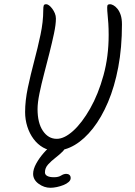

<svg xmlns="http://www.w3.org/2000/svg" viewBox="-20 -724 639 910"><path d="M292 -37Q292 -21 277 -6Q262 9 242.5 24Q223 39 208 55.5Q193 72 193 93Q193 104 204 110Q215 116 236 116Q257 116 269.5 108Q282 100 294 100Q303 100 309 105Q315 110 315 120Q315 130 305.5 138.5Q296 147 281 153Q266 159 249.5 162.5Q233 166 219 166Q189 166 163 147Q137 128 137 100Q137 78 151.5 51.5Q166 25 187.5 0.5Q209 -24 231.5 -39.5Q254 -55 270 -55Q278 -55 285 -51.5Q292 -48 292 -37ZM245 -636Q245 -608 236 -565.5Q227 -523 214.5 -473.5Q202 -424 189 -374.5Q176 -325 167 -281Q158 -237 158 -207Q158 -141 183.5 -103.5Q209 -66 249 -66Q285 -66 327 -104Q369 -142 407.5 -210Q446 -278 470.5 -367Q495 -456 495 -558Q495 -588 493.5 -612Q492 -636 490 -654.5Q488 -673 488 -688Q488 -698 491 -701Q494 -704 502 -704Q508 -704 517.5 -699Q527 -694 536.5 -682.5Q546 -671 552 -653Q558 -635 558 -608Q558 -498 540.5 -405.5Q523 -313 492 -240Q461 -167 420.5 -115.5Q380 -64 334.5 -37Q289 -10 242 -10Q210 -10 184 -25Q158 -40 139 -65.5Q120 -91 109.5 -124Q99 -157 99 -193Q99 -247 112 -308.5Q125 -370 142 -434Q159 -498 172 -559.5Q185 -621 185 -675Q185 -693 187.5 -698.5Q190 -704 199 -704Q205 -704 212.5 -698.5Q220 -693 227.5 -683Q235 -673 240 -661Q245 -649 245 -636Z"/></svg>

Font: Kalam Variable Light
Style: Regular
Weight: 300
Designer: Lipi Raval, Jonny Pinhorn
Foundry: Indian Type Foundry
Version: Version 3.000